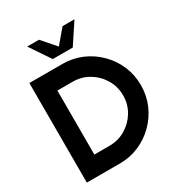

<svg xmlns="http://www.w3.org/2000/svg" viewBox="-207 -1034 1086 1169"><g transform="rotate(-30 336.0 -449.5)"><path d="M60 0V-700H292Q364.5 -700 427.8 -672.8Q491 -645.5 539.2 -597.2Q587.5 -549 614.8 -485.8Q642 -422.5 642 -350Q642 -277.5 614.8 -214.2Q587.5 -151 539.2 -102.8Q491 -54.5 427.8 -27.2Q364.5 0 292 0ZM185 -125H292Q353 -125 404.2 -155.2Q455.5 -185.5 486.2 -236.5Q517 -287.5 517 -350Q517 -412 486.2 -463.2Q455.5 -514.5 404.5 -544.8Q353.5 -575 292 -575H185ZM256.5 -755 159.5 -899H242.5L326.5 -802.5L408.5 -899H492L397 -755Z"/></g></svg>

Font: Urbanist
Style: Bold
Weight: 700
Designer: Corey Hu
Foundry: Corey Hu
Version: Version 1.330; ttfautohint (v1.8.4.7-5d5b)